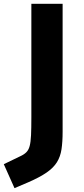

<svg xmlns="http://www.w3.org/2000/svg" viewBox="-26 -731 443 1017"><path d="M50.8 265.6 -5.9 138.7 81.1 96.7Q101.6 87.4 113.5 75.4Q125.5 63.5 131.1 42.5Q136.7 21.5 138.4 -14.9Q140.1 -51.3 140.1 -109.9V-710.9H305.7V-33.7Q305.7 20.5 299.8 59.6Q293.9 98.6 275.6 128.2Q257.3 157.7 220.9 182.9Q184.6 208 124 234.4Z"/></svg>

Font: Comme
Style: Bold
Weight: 700
Version: Version 1.000;gftools[0.9.27]